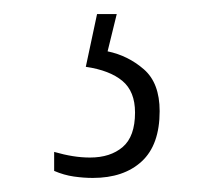

<svg xmlns="http://www.w3.org/2000/svg" viewBox="-20 -29 318 273"><path d="M112 224Q99 224 85 222Q71 220 57 214V187Q71 191 83.5 193Q96 195 108 195Q137 195 154.5 180Q172 165 172 131Q172 101 154 86Q136 71 102 66L118 -9H146L133 44Q162 50 184.5 69.5Q207 89 207 129Q207 177 181.5 200.5Q156 224 112 224Z"/></svg>

Font: Noto Serif Tamil Condensed ExtraLight
Style: Regular
Weight: 200
Width: 3
Designer: Indian Type Foundry, Tom Grace, and the Monotype Design Team
Foundry: Monotype Imaging Inc.
Version: Version 2.004; ttfautohint (v1.8.4.7-5d5b)